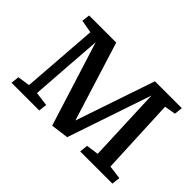

<svg xmlns="http://www.w3.org/2000/svg" viewBox="-124 -1000 1312 1312"><g transform="rotate(45 532.0 -344.5)"><path d="M798 -614 592 -6 464 11 271 -603 233 -73 335 -60 328 0H60L67 -60L156 -73L197 -625L103 -642L110 -700H372L551 -126L746 -700H1006L999 -640L918 -626L943 -73L1042 -60L1035 0H724L730 -60L820 -73Z"/></g></svg>

Font: Literata 7pt SemiBold
Style: Italic
Weight: 600
Italic angle: -2°
Designer: Latin by Veronika Burian and Jose Scaglione. Greek by Irene Vlachou. Cyrillic by Vera Evstafieva
Foundry: TypeTogether
Version: Version 3.002